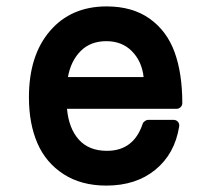

<svg xmlns="http://www.w3.org/2000/svg" viewBox="-20 -559 658 596"><path d="M69.8 -256.8Q69.8 -387.2 135.3 -463.1Q200.7 -539.1 311 -539.1Q391.1 -539.1 444.6 -501Q498 -462.9 522 -397Q545.9 -331.1 545.9 -238.8Q545.9 -231.4 540.5 -226.3Q535.2 -221.2 527.8 -221.2H188Q193.4 -160.6 224.6 -125.7Q255.9 -90.8 312 -90.8Q395 -90.8 422.9 -174.8Q424.3 -179.2 429.7 -183.1Q435.1 -187 439.9 -187H518.1Q527.3 -187 532.5 -180.7Q537.6 -174.3 536.1 -166Q522.5 -81.5 462.4 -32.2Q402.3 17.1 310.1 17.1Q231.9 17.1 177 -18.6Q122.1 -54.2 95.9 -115Q69.8 -175.8 69.8 -256.8ZM310.1 -431.2Q260.7 -431.2 230.2 -400.4Q199.7 -369.6 190.9 -319.8H425.8Q420.4 -368.7 389.6 -399.9Q358.9 -431.2 310.1 -431.2Z"/></svg>

Font: Fragment Mono
Style: Bold
Weight: 700
Designer: Wei Huang based on Nimbus Sans by URW Studio, based on Helvetica by Max Miedinger.
Foundry: Wei Huang
Version: Version 1.011